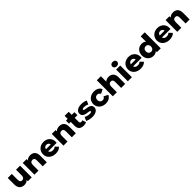

<svg xmlns="http://www.w3.org/2000/svg" viewBox="858 -3543 6294 6294"><g transform="rotate(-45 4005.0 -396.5)"><path d="M290 9C352 9 410 -13 451 -58V0H629V-542H442V-280C442 -189 396 -151 339 -151C281 -151 247 -184 247 -269V-542H59V-239C59 -67 156 9 290 9Z M1105 -551C1036 -551 975 -528 933 -483V-542H754V0H942V-262C942 -353 989 -391 1051 -391C1107 -391 1141 -358 1141 -279V0H1328V-310C1328 -477 1232 -551 1105 -551Z M1610 -322C1620 -381 1663 -417 1723 -417C1782 -417 1825 -380 1835 -322ZM1742 9C1844 9 1920 -21 1972 -79L1873 -182C1836 -150 1801 -135 1747 -135C1677 -135 1628 -167 1613 -223H2008C2009 -238 2011 -256 2011 -270C2011 -448 1881 -551 1721 -551C1551 -551 1424 -435 1424 -271C1424 -110 1549 9 1742 9Z M2451 -551C2382 -551 2321 -528 2279 -483V-542H2100V0H2288V-262C2288 -353 2335 -391 2397 -391C2453 -391 2487 -358 2487 -279V0H2674V-310C2674 -477 2578 -551 2451 -551Z M3129 -522H3005V-663H2818V-522H2738V-382H2818V-197C2818 -59 2898 9 3036 9C3086 9 3135 -1 3168 -23L3121 -154C3105 -142 3084 -136 3063 -136C3028 -136 3005 -159 3005 -199V-382H3129Z M3438 9C3612 9 3705 -69 3705 -168C3705 -384 3385 -301 3385 -378C3385 -399 3408 -417 3473 -417C3521 -417 3575 -407 3629 -377L3686 -505C3632 -535 3548 -551 3472 -551C3303 -551 3209 -473 3209 -371C3209 -154 3530 -238 3530 -164C3530 -140 3508 -125 3444 -125C3378 -125 3305 -145 3255 -176L3198 -47C3251 -15 3345 9 3438 9Z M4063 9C4185 9 4279 -46 4317 -139L4172 -214C4146 -162 4107 -141 4062 -141C3996 -141 3943 -187 3943 -271C3943 -355 3996 -401 4062 -401C4107 -401 4146 -379 4172 -328L4317 -403C4279 -496 4185 -551 4063 -551C3882 -551 3753 -435 3753 -271C3753 -107 3882 9 4063 9Z M4739 -551C4675 -551 4618 -531 4576 -492V-742H4388V0H4576V-262C4576 -353 4623 -391 4685 -391C4741 -391 4775 -358 4775 -279V0H4962V-310C4962 -477 4866 -551 4739 -551Z M5272 0V-542H5084V0ZM5178 -603C5247 -603 5293 -647 5293 -706C5293 -762 5247 -802 5178 -802C5109 -802 5063 -759 5063 -703C5063 -646 5109 -603 5178 -603Z M5547 -322C5557 -381 5600 -417 5660 -417C5719 -417 5762 -380 5772 -322ZM5679 9C5781 9 5857 -21 5909 -79L5810 -182C5773 -150 5738 -135 5684 -135C5614 -135 5565 -167 5550 -223H5945C5946 -238 5948 -256 5948 -270C5948 -448 5818 -551 5658 -551C5488 -551 5361 -435 5361 -271C5361 -110 5486 9 5679 9Z M6311 -141C6246 -141 6195 -188 6195 -271C6195 -354 6246 -401 6311 -401C6376 -401 6427 -354 6427 -271C6427 -188 6376 -141 6311 -141ZM6611 -742H6423V-494C6387 -532 6336 -551 6272 -551C6124 -551 6006 -443 6006 -271C6006 -99 6124 9 6272 9C6343 9 6396 -12 6432 -55V0H6611Z M6886 -322C6896 -381 6939 -417 6999 -417C7058 -417 7101 -380 7111 -322ZM7018 9C7120 9 7196 -21 7248 -79L7149 -182C7112 -150 7077 -135 7023 -135C6953 -135 6904 -167 6889 -223H7284C7285 -238 7287 -256 7287 -270C7287 -448 7157 -551 6997 -551C6827 -551 6700 -435 6700 -271C6700 -110 6825 9 7018 9Z M7727 -551C7658 -551 7597 -528 7555 -483V-542H7376V0H7564V-262C7564 -353 7611 -391 7673 -391C7729 -391 7763 -358 7763 -279V0H7950V-310C7950 -477 7854 -551 7727 -551Z"/></g></svg>

Font: Montserrat-Alt1 ExtBd
Style: Regular
Weight: 800
Designer: Differentunic
Foundry: Differentunic
Version: Version 7.222